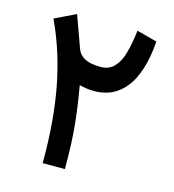

<svg xmlns="http://www.w3.org/2000/svg" viewBox="-101 -744 751 829"><g transform="rotate(15 275.0 -330.0)"><path d="M165 -11.2Q165 -194.3 137 -339.1Q108.9 -483.9 52.2 -606.4L48.3 -614.7L56.6 -619.1L131.8 -655.3L141.6 -660.2L145.5 -649.9L193.4 -517.6Q212.4 -465.8 296.9 -465.8Q316.4 -465.8 331.8 -471.7Q347.2 -477.5 358.6 -490Q370.1 -502.4 378.4 -517.3Q386.7 -532.2 392.8 -554.2Q398.9 -576.2 403.1 -597.4Q407.2 -618.7 411.1 -647.5L412.6 -658.2L423.3 -655.3L495.1 -636.2L502.9 -634.3L502.4 -626.5Q500 -595.2 495.1 -566.9Q490.2 -538.6 481.7 -511.5Q473.1 -484.4 461.7 -461.4Q450.2 -438.5 433.8 -419.2Q417.5 -399.9 397.9 -386.5Q378.4 -373 353.3 -365.5Q328.1 -357.9 299.3 -357.9Q265.6 -357.9 232.4 -366.7Q249.5 -269 256.8 -191.4Q264.2 -113.8 264.2 -9.8V0H254.4H174.8H165V-9.8Z"/></g></svg>

Font: Samim WOL
Style: Medium-WOL
Weight: 500
Foundry: DejaVu fonts team - Redesigned by Saber Rastikerdar
Version: Version 4.0.0